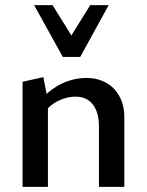

<svg xmlns="http://www.w3.org/2000/svg" viewBox="-20 -729 573 749"><path d="M366 0V-236Q366 -290 342.5 -321Q319 -352 274 -352Q251 -352 225 -343Q199 -334 177.5 -316.5Q156 -299 141 -272L109 -297Q135 -340 168.5 -368.5Q202 -397 240 -411Q278 -425 317 -425Q359 -425 392.5 -407Q426 -389 445.5 -354Q465 -319 465 -271V0ZM68 0V-410L149 -428L167 -337V0ZM225 -507 243 -566 332 -709H404L293 -507ZM225 -507 113 -709H185L275 -564L293 -507Z"/></svg>

Font: Ysabeau Office SemiBold
Style: Regular
Weight: 600
Designer: Christian Thalmann (Catharsis Fonts)
Version: Version 2.001;gftools[0.9.30]; featfreeze: tnum,lnum,ss02